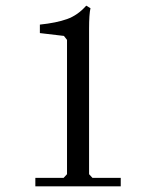

<svg xmlns="http://www.w3.org/2000/svg" viewBox="-20 -659 520 679"><path d="M105 0V-30H205L217 -43V-518L206 -532L121 -542V-572Q179 -578 217 -591.5Q255 -605 285 -639L300 -630Q295 -609 295 -557V-43L307 -30H407V0Z"/></svg>

Font: EB Squaramond
Style: Regular
Weight: 400
Designer: Jake Brussel Faria
Foundry: Jake Brussel Faria
Version: Version 0.002